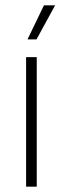

<svg xmlns="http://www.w3.org/2000/svg" viewBox="-20 -701 236 721"><path d="M78 0V-486.5H118V0ZM145 -681H187L117 -553H83.5V-553.5Z"/></svg>

Font: Anek Bangla ExtraLight
Style: Regular
Weight: 250
Designer: Sulekha Rajkumar (Bangla), Yesha Goshar (Latin)
Foundry: Ek Type
Version: Version 1.003